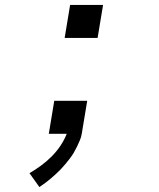

<svg xmlns="http://www.w3.org/2000/svg" viewBox="-20 -540 640 775"><path d="M241 -387 263 -520H396L374 -387ZM139 215 99 159Q123 145 145.5 128.5Q168 112 188 92Q208 72 223.5 49Q239 26 249 1V0H177L199 -133H332L310 0Q308 13 302.5 26Q297 39 291 51.5Q285 64 278 76Q271 88 262.5 99Q254 110 245 121Q236 132 226 142.5Q216 153 205.5 162.5Q195 172 184.5 181Q174 190 162.5 198.5Q151 207 139 215Z"/></svg>

Font: Iosevka SS04 Extended Oblique
Style: Regular
Weight: 400
Width: 7
Italic angle: -9°
Monospace: yes
Designer: Belleve Invis
Foundry: Belleve Invis
Version: Version 19.0.0; ttfautohint (v1.8.4)